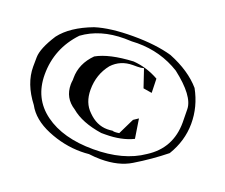

<svg xmlns="http://www.w3.org/2000/svg" viewBox="-101 -805 1047 895"><g transform="rotate(20 422.0 -357.5)"><path d="M472 -62Q444 -62 413 -66Q393 -64 373 -64Q289 -64 207.5 -98Q126 -132 93 -193Q29 -276 29 -360Q29 -362 29.5 -406.5Q30 -451 79 -527Q127 -590 233 -630Q306 -653 419 -653Q532 -653 612 -630Q714 -589 770 -524Q813 -446 812.5 -361Q812 -276 765 -199Q698 -145 620 -98Q561 -62 472 -62ZM423 -94Q573 -94 667 -159Q773 -226 773 -354Q773 -355 772 -419.5Q771 -484 660 -570Q565 -629 449 -629L421 -628L385 -629Q264 -629 182 -569Q92 -474 92 -345Q92 -226 182.5 -160Q273 -94 423 -94ZM453 -178H433Q333 -193 279 -239Q222 -275 222 -342Q222 -353 224 -365V-375Q224 -446 280 -502Q342 -537 461 -543Q528 -538 588 -504L590 -434L547 -441L517 -530Q504 -526 485 -526H464Q402 -526 362 -483Q317 -427 317 -351Q317 -286 357 -248Q400 -204 453 -204Q466 -204 479 -206Q483 -204 491 -204Q499 -204 512 -206L551 -286L575 -302L590 -206Q533 -178 453 -178Z"/></g></svg>

Font: Xiangcui Kesong Xiangcui Kesong
Style: Regular
Weight: 400
Version: Version 1.501;March 28, 2024;FontCreator 14.0.0.2814 64-bit